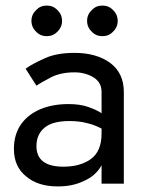

<svg xmlns="http://www.w3.org/2000/svg" viewBox="-20 -660 525 690"><path d="M111 -135Q111 -61 208 -61Q268 -61 306 -88Q345 -116 345 -180V-198Q318 -212 291 -218Q264 -225 230 -225Q168 -225 140 -201Q111 -177 111 -135ZM111 -352 72 -413Q93 -429 142 -451Q184 -470 248 -470Q326 -470 376 -434Q425 -397 425 -330V0H345V-66Q324 -28 282 -10Q242 10 188 10Q116 10 74 -26Q30 -61 30 -125Q30 -177 56 -214Q81 -249 126 -268Q170 -286 226 -286Q267 -286 296 -276Q328 -265 345 -253V-330Q345 -364 316 -382Q286 -400 248 -400Q198 -400 163 -382Q125 -362 111 -352ZM310 -624Q325 -640 348 -640Q371 -640 386 -624Q403 -608 403 -585Q403 -562 386 -546Q371 -530 348 -530Q325 -530 310 -546Q293 -562 293 -585Q293 -608 310 -624ZM110 -624Q125 -640 148 -640Q171 -640 186 -624Q203 -608 203 -585Q203 -562 186 -546Q171 -530 148 -530Q125 -530 110 -546Q93 -562 93 -585Q93 -608 110 -624Z"/></svg>

Font: jost-mod-400
Style: Regular
Weight: 400
Version: Version 3.200; ttfautohint (v0.97) -l 8 -r 50 -G 200 -x 14 -